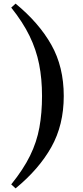

<svg xmlns="http://www.w3.org/2000/svg" viewBox="-20 -845 458 1060"><path d="M212 -315Q212 -410 196 -490.5Q180 -571 143 -647Q106 -723 42 -803L66 -825Q195 -719 263.5 -597.5Q332 -476 332 -315Q332 -155 263.5 -33Q195 89 66 195L42 173Q109 90 146 14.5Q183 -61 197.5 -141Q212 -221 212 -315Z"/></svg>

Font: Noto Serif JP Black
Style: Regular
Weight: 900
Designer: Ryoko NISHIZUKA 西塚涼子 (kana & ideographs); Frank Grießhammer (Latin, Greek & Cyrillic); Wenlong ZHANG 张文龙 (bopomofo); San
Foundry: Adobe
Version: Version 2.003-H1;hotconv 1.1.1;makeotfexe 2.6.0